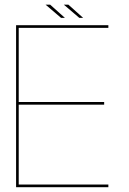

<svg xmlns="http://www.w3.org/2000/svg" viewBox="-20 -780 536 800"><path d="M47 0H431.5V-11H58V-344H414V-355H58V-664H431.5V-675H47ZM310.5 -705.5H326.5L265 -760.5H246ZM234.5 -705.5H250.5L189 -760.5H170Z"/></svg>

Font: Anybody Thin
Style: Regular
Weight: 100
Designer: Tyler Finck
Foundry: Etcetera Type Company
Version: Version 1.114;gftools[0.9.25]